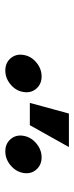

<svg xmlns="http://www.w3.org/2000/svg" viewBox="210 -1114 288 749"><g transform="rotate(90 354.5 -739.0)"><path d="M569.8 -615.2Q540 -615.2 522.2 -636Q504.4 -656.7 509.3 -686Q514.2 -715.3 538.8 -736.1Q563.5 -756.8 593.3 -756.8Q623 -756.8 641.1 -736.1Q659.2 -715.3 654.3 -686Q649.4 -656.7 624.8 -636Q600.1 -615.2 569.8 -615.2ZM254.4 -615.2Q224.6 -615.2 206.8 -636Q189 -656.7 193.8 -686Q198.2 -715.3 222.9 -736.1Q247.6 -756.8 277.8 -756.8Q307.6 -756.8 325.4 -736.1Q343.3 -715.3 338.4 -686Q334 -656.7 309.3 -636Q284.7 -615.2 254.4 -615.2ZM380.9 -710.9 422.4 -863.3H553.2L467.8 -710.9Z"/></g></svg>

Font: Inter 18pt
Style: Bold Italic
Weight: 700
Italic angle: -9.3988°
Designer: Rasmus Andersson
Foundry: rsms
Version: Version 4.001;git-66647c0bb